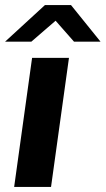

<svg xmlns="http://www.w3.org/2000/svg" viewBox="-26 -740 418 760"><path d="M247 -511 176 0H30L101 -511ZM372 -575H267L194 -658L98 -575H-6L152 -720H255Z"/></svg>

Font: Chivo
Style: Bold Italic
Weight: 700
Italic angle: -8.05°
Designer: Hector Gatti
Foundry: Omnibus-Type
Version: Version 1.007